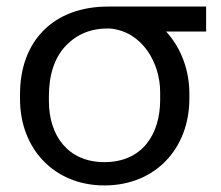

<svg xmlns="http://www.w3.org/2000/svg" viewBox="-20 -550 673 585"><path d="M298 15C453 15 557 -97 557 -250V-265C557 -334 533 -403 486 -454H608V-530H309C145 -530 41 -427 41 -263V-248C41 -97 145 15 298 15ZM298 -56C187 -56 129 -137 129 -242V-257C129 -322 146 -374 180 -410C215 -447 260 -465 316 -463C413 -454 468 -359 468 -269V-246C468 -139 412 -56 298 -56Z"/></svg>

Font: Cheyenne Sans
Style: Regular
Weight: 400
Designer: The Public Sans project authors (U.S. Web Design System), Libre Franklin designed by Pablo Impallari and Rodrigo Fuenzal
Foundry: The Cheyenne Sans Project Authors
Version: Version 2.007